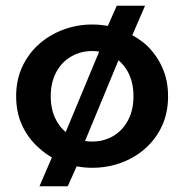

<svg xmlns="http://www.w3.org/2000/svg" viewBox="-20 -568 639 666"><path d="M215 78H117L160 -22Q137 -35 116 -54Q79 -86 57.5 -131.5Q36 -177 36 -234Q36 -291 57.5 -337Q79 -383 116 -415.5Q153 -448 200.5 -465.5Q248 -483 300 -483Q327 -483 354 -478L385 -548H483L439 -446Q462 -433 483 -416Q520 -383 541.5 -337Q563 -291 563 -234Q563 -177 542 -131.5Q521 -86 484.5 -53.5Q448 -21 400.5 -3.5Q353 14 300 14Q272 14 246 9ZM300 -77Q340 -77 372.5 -96Q405 -115 424 -150.5Q443 -186 443 -234Q443 -282 424 -318Q411 -342 391 -359L275 -79Q287 -77 300 -77ZM208 -110 324 -389Q313 -391 300 -391Q260 -391 227 -372Q194 -353 175 -317.5Q156 -282 156 -234Q156 -186 175 -151Q188 -126 208 -110Z"/></svg>

Font: BioRhyme ExtraBold SemiBold
Style: Regular
Weight: 600
Version: Version 1.600;gftools[0.9.33]